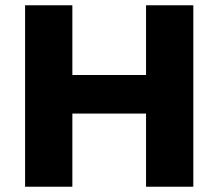

<svg xmlns="http://www.w3.org/2000/svg" viewBox="-20 -707 827 727"><path d="M75 0H254V-277H533V0H712V-687H533V-423H254V-687H75Z"/></svg>

Font: Archivo ExtraBold
Style: Regular
Weight: 800
Designer: Hector Gatti
Foundry: Omnibus-Type
Version: Version 2.001